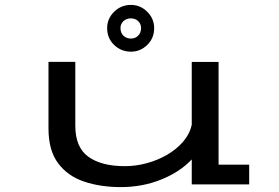

<svg xmlns="http://www.w3.org/2000/svg" viewBox="-20 -753 1140 784"><path d="M473 11Q390.5 11 323.5 -11.5Q256.5 -34 217.2 -86.5Q178 -139 178 -228.5V-500.5H287.5V-240Q287.5 -151 341 -112.8Q394.5 -74.5 490 -74.5Q534.5 -74.5 579 -86.5Q623.5 -98.5 662.2 -121Q701 -143.5 727.8 -174.5Q754.5 -205.5 763 -243.5V-500H872.5V-80.5H997.5V0H763V-102Q714.5 -50.5 638 -19.8Q561.5 11 473 11ZM515 -542Q474.5 -542 446 -569.5Q417.5 -597 417.5 -638Q417.5 -677 446 -705Q474.5 -733 515 -733Q553 -733 581.2 -705Q609.5 -677 609.5 -638Q609.5 -597 581.2 -569.5Q553 -542 515 -542ZM515 -595.5Q532 -595.5 544 -607.2Q556 -619 556 -638.5Q556 -655.5 544 -666.8Q532 -678 515 -678Q496.5 -678 484.2 -666.8Q472 -655.5 472 -638.5Q472 -619 484.2 -607.2Q496.5 -595.5 515 -595.5Z"/></svg>

Font: Trispace Expanded
Style: Regular
Weight: 400
Width: 7
Designer: Tyler Finck
Foundry: Etcetera Type Company
Version: Version 1.210; ttfautohint (v1.8.3)